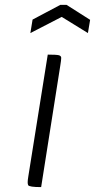

<svg xmlns="http://www.w3.org/2000/svg" viewBox="-20 -760 388 784"><path d="M226 -491 148 4Q99 4 95 -4Q93 -8 93 -16Q93 -24 96 -42L175 -537Q210 -537 220 -534.5Q230 -532 230 -523.5Q230 -515 226 -491ZM339 -625 232 -691 104 -625 113 -680 226 -740H252L348 -679Z"/></svg>

Font: Economica
Style: Italic
Weight: 400
Designer: Vicente Lamonaca
Foundry: Vicente Lamonaca
Version: Version 1.100